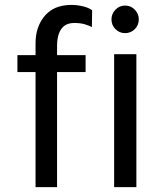

<svg xmlns="http://www.w3.org/2000/svg" viewBox="-20 -774 652 794"><path d="M127 0V-476H52V-546H127V-595Q127 -658 159.5 -701.5Q192 -745 250 -752Q280 -756 311 -750.5Q342 -745 361 -732L360 -662Q347 -669 329 -674Q311 -679 287 -679Q263 -679 247 -668Q216 -645 216 -584V-546H334V-476H216V0ZM497 -637Q474 -637 457.5 -653.5Q441 -670 441 -694Q441 -717 457.5 -734Q474 -751 497 -751Q521 -751 537.5 -734Q554 -717 554 -694Q554 -670 537.5 -653.5Q521 -637 497 -637ZM452 -550H544V0H452Z"/></svg>

Font: Oakes Grotesk
Style: Regular
Weight: 400
Designer: Samuel Oakes
Foundry: Samuel Oakes
Version: Version 1.000;PS 001.000;hotconv 1.0.88;makeotf.lib2.5.64775